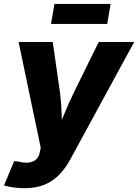

<svg xmlns="http://www.w3.org/2000/svg" viewBox="-41 -756 707 983"><path d="M-20.5 193.4 31.7 68.4 61 72.8Q88.9 79.6 110.4 75.7Q131.8 71.8 145.5 58.6Q159.2 45.4 162.6 23.4L167.5 0.5L54.2 -541H229L266.6 -278.8Q273.4 -225.1 274.7 -170.9Q275.9 -116.7 279.3 -55.7H242.2Q265.1 -116.7 287.4 -171.1Q309.6 -225.6 335.4 -278.8L464.4 -541H646L318.8 60.1Q294.9 104.5 262.9 137.7Q231 170.9 187.7 189.2Q144.5 207.5 85.9 207.5Q55.7 207.5 27.3 203.6Q-1 199.7 -20.5 193.4ZM525.4 -735.8 507.8 -633.3H220.2L237.8 -735.8Z"/></svg>

Font: Inter 17pt ExtraBold
Style: Italic
Weight: 800
Italic angle: -9.3988°
Version: Version 4.001;git-66647c0bb